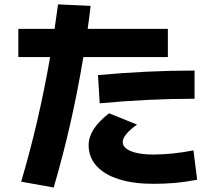

<svg xmlns="http://www.w3.org/2000/svg" viewBox="-20 -795 978 864"><path d="M205.6 -538.1H62.5V-665H225.6L241.2 -775.4L387.7 -768.6Q382.3 -719.2 374.5 -665H735.4V-538.1H355Q305.7 -238.3 221.7 48.8L75.2 22.5Q154.3 -243.7 205.6 -538.1ZM378.9 -141.6Q378.9 -178.2 401.4 -213.4Q423.8 -248.5 470.7 -285.2L596.7 -234.4Q565.9 -212.9 549.1 -192.6Q532.2 -172.4 532.2 -156.2Q532.2 -129.9 569.3 -114.7Q606.4 -99.6 669.9 -99.6Q753.4 -99.6 850.6 -118.2L867.2 13.7Q814.9 23.9 768.6 28.1Q722.2 32.2 669.9 32.2Q580.6 32.2 514.9 11.5Q449.2 -9.3 414.1 -48.6Q378.9 -87.9 378.9 -141.6ZM855.5 -477.5V-350.6Q645.5 -350.6 428.7 -330.1L420.9 -457Q642.1 -477.5 855.5 -477.5Z"/></svg>

Font: Pretendard JP ExtraBold
Style: Regular
Weight: 800
Designer: Base glyphs from Inter by Rasmus Andersson; Hangeul glyphs from Noto Sans CJK(Source Han Sans) by Jang Soo-young and Kan
Foundry: Kil Hyung-jin
Version: Version 1.309